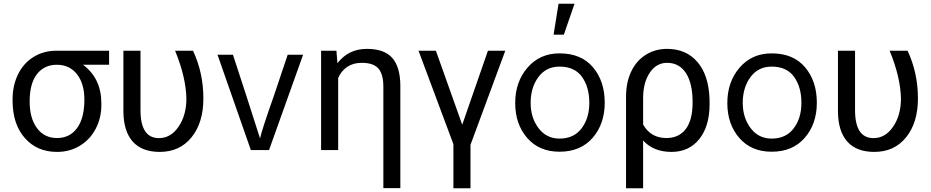

<svg xmlns="http://www.w3.org/2000/svg" viewBox="-20 -798 4952 1021"><path d="M560.1 -453.6V-528.3H278.8Q210.4 -527.8 157.5 -494.6Q104.5 -461.4 75.7 -402.3Q46.9 -343.3 46.9 -269V-262.7Q46.9 -138.2 111.8 -64.2Q176.8 9.8 283.2 9.8Q351.6 9.8 405.5 -23.4Q459.5 -56.6 489.3 -114Q519 -171.4 519 -239.7V-248Q519 -381.3 421.4 -453.6ZM137.7 -258.3Q137.7 -354 176.5 -403.8Q215.3 -453.6 282.2 -453.6Q350.1 -453.6 389.4 -403.3Q428.7 -353 428.7 -269Q428.7 -169.9 389.9 -116.9Q351.1 -64 283.2 -64Q215.8 -64 176.8 -116.5Q137.7 -168.9 137.7 -258.3Z M727.1 -528.3H636.2V-204.6Q637.2 -99.6 686 -44.9Q734.9 9.8 829.6 9.8Q936 9.8 998.8 -68.1Q1061.5 -146 1061.5 -274.4Q1061.5 -410.6 1006.3 -528.3H911.1Q968.8 -387.2 971.2 -274.4Q971.2 -185.5 929.7 -124.5Q888.2 -63.5 825.2 -63.5Q727.1 -63.5 727.1 -212.4Z M1314 0H1410.6L1591.8 -506.8H1509.8L1438 -293Q1371.6 -105 1362.8 -62L1288.6 -293L1218.8 -506.8H1136.7Z M1769 -528.3H1687.5V0H1778.3V-383.3Q1794.9 -421.4 1826.7 -442.6Q1858.4 -463.9 1903.3 -463.9Q1965.8 -463.9 1992.2 -433.6Q2018.6 -403.3 2018.6 -336.9V202.6H2108.9V-342.3Q2108.4 -441.9 2065.9 -490Q2023.4 -538.1 1930.7 -538.1Q1833 -538.1 1774.4 -461.9Z M2438 -134.8 2297.9 -528.3H2205.6L2391.1 -31.2V203.1H2481.9V-27.8L2667 -528.3H2574.7Z M2955.6 8.8Q3067.4 8.8 3131.6 -65.2Q3195.8 -139.2 3195.8 -252Q3195.8 -366.2 3133.3 -440.2Q3070.8 -514.2 2955.6 -514.2Q2850.6 -514.2 2785.2 -438.5Q2719.7 -362.8 2719.7 -250Q2719.7 -138.2 2783.2 -64.7Q2846.7 8.8 2955.6 8.8ZM2955.6 -443.8Q3035.6 -443.8 3074.7 -389.4Q3113.8 -335 3113.8 -251Q3113.8 -169.9 3072.8 -115.5Q3031.7 -61 2955.6 -61Q2885.7 -61 2843.8 -116.5Q2801.8 -171.9 2801.8 -251Q2801.8 -332 2842.8 -387.9Q2883.8 -443.8 2955.6 -443.8ZM2950.2 -778.3 2923.8 -613.8H2978.5L3035.2 -778.3Z M3527.3 -538.1Q3464.4 -538.1 3414.3 -506.8Q3364.3 -475.6 3336.7 -418Q3309.1 -360.4 3309.1 -283.2V203.1H3399.9V-50.8Q3455.6 9.8 3550.8 9.8Q3644 9.8 3698.7 -58.6Q3753.4 -127 3753.4 -244.1L3752.9 -276.4Q3747.6 -400.4 3688 -469.2Q3628.4 -538.1 3527.3 -538.1ZM3399.9 -135.7V-275.9Q3399.9 -358.4 3435.1 -411.1Q3470.2 -463.9 3527.3 -463.9Q3592.3 -463.9 3627.7 -409.2Q3663.1 -354.5 3663.1 -254.4Q3663.1 -159.2 3626.5 -111.6Q3589.8 -64 3523.9 -64Q3440.4 -64 3399.9 -135.7Z M4083.5 8.8Q4195.3 8.8 4259.5 -65.2Q4323.7 -139.2 4323.7 -252Q4323.7 -366.2 4261.2 -440.2Q4198.7 -514.2 4083.5 -514.2Q3978.5 -514.2 3913.1 -438.5Q3847.7 -362.8 3847.7 -250Q3847.7 -138.2 3911.1 -64.7Q3974.6 8.8 4083.5 8.8ZM4083.5 -443.8Q4163.6 -443.8 4202.6 -389.4Q4241.7 -335 4241.7 -251Q4241.7 -169.9 4200.7 -115.5Q4159.7 -61 4083.5 -61Q4013.7 -61 3971.7 -116.5Q3929.7 -171.9 3929.7 -251Q3929.7 -332 3970.7 -387.9Q4011.7 -443.8 4083.5 -443.8Z M4526.9 -528.3H4436V-204.6Q4437 -99.6 4485.8 -44.9Q4534.7 9.8 4629.4 9.8Q4735.8 9.8 4798.6 -68.1Q4861.3 -146 4861.3 -274.4Q4861.3 -410.6 4806.2 -528.3H4710.9Q4768.6 -387.2 4771 -274.4Q4771 -185.5 4729.5 -124.5Q4688 -63.5 4625 -63.5Q4526.9 -63.5 4526.9 -212.4Z"/></svg>

Font: FAU Chimera
Style: Regular
Weight: 400
Version: Version 1.002;hotconv 1.0.117;makeotfexe 2.5.65602